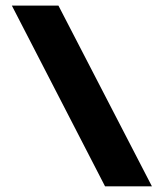

<svg xmlns="http://www.w3.org/2000/svg" viewBox="-20 -660 580 680"><path d="M518.1 0H352.1L22 -640.1H187Z"/></svg>

Font: Laconic
Style: Bold
Weight: 700
Designer: Robby Woodard
Version: Version 1.000